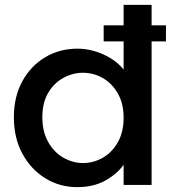

<svg xmlns="http://www.w3.org/2000/svg" viewBox="-20 -760 718 789"><path d="M37 -278Q37 -363 72 -426.5Q107 -490 166 -525Q225 -560 298 -560Q352 -560 404.5 -536.5Q457 -513 488 -474V-590H406V-656H488V-740H603V-656H662V-590H603V0H488V-83Q462 -46 413.5 -18.5Q365 9 297 9Q225 9 166 -27.5Q107 -64 72 -128.5Q37 -193 37 -278ZM488 -276Q488 -335 464 -376.5Q440 -418 402 -439.5Q364 -461 321 -461Q279 -461 240.5 -440Q202 -419 178 -378.5Q154 -338 154 -278Q154 -219 178 -176.5Q202 -134 240.5 -112Q279 -90 321 -90Q364 -90 402 -111.5Q440 -133 464 -175Q488 -217 488 -276Z"/></svg>

Font: Poppins Medium
Style: Regular
Weight: 500
Designer: Ninad Kale (Devanagari), Jonny Pinhorn (Latin)
Version: Version 5.002